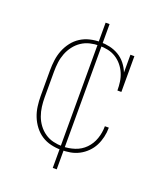

<svg xmlns="http://www.w3.org/2000/svg" viewBox="-136 -722 772 913"><g transform="rotate(20 250.0 -265.5)"><path d="M247 8Q221 8 195.5 2Q170 -4 148.5 -18Q127 -32 111 -53Q95 -74 85.5 -98Q76 -122 72.5 -148Q69 -174 69 -200V-330Q69 -356 72.5 -382Q76 -408 85.5 -432Q95 -456 111 -477Q127 -498 149 -512Q171 -526 196.5 -532Q222 -538 248 -538Q273 -538 297 -532.5Q321 -527 342 -514.5Q363 -502 378.5 -482.5Q394 -463 403 -440V-530H423V-349H403Q403 -371 400 -392.5Q397 -414 388.5 -434Q380 -454 366 -471Q352 -488 333.5 -499.5Q315 -511 293.5 -515.5Q272 -520 250 -520Q250 -520 250 -520Q250 -520 250 -520Q226 -520 203 -514.5Q180 -509 160.5 -496Q141 -483 126.5 -464Q112 -445 103.5 -423Q95 -401 92 -377.5Q89 -354 89 -330V-200Q89 -177 92 -153.5Q95 -130 103 -108Q111 -86 125 -67Q139 -48 158.5 -34.5Q178 -21 201 -15.5Q224 -10 247 -10Q279 -10 309.5 -20Q340 -30 362 -52.5Q384 -75 394.5 -105.5Q405 -136 405 -167Q405 -168 405 -168Q405 -168 405 -169H425Q425 -168 425 -167.5Q425 -167 425 -167Q425 -144 419.5 -120.5Q414 -97 403.5 -76.5Q393 -56 376 -39Q359 -22 338 -11Q317 0 294 4Q271 8 247 8ZM240 102V-633H260V102Z"/></g></svg>

Font: Iosevka Slab Thin
Style: Regular
Weight: 100
Monospace: yes
Designer: Belleve Invis
Foundry: Belleve Invis
Version: Version 11.1.0; ttfautohint (v1.8.3)